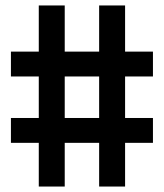

<svg xmlns="http://www.w3.org/2000/svg" viewBox="-20 -683 600 703"><path d="M540 -160H438V0H343V-160H217V0H122V-160H20V-251H122V-403H20V-494H122V-663H217V-494H343V-663H438V-494H540V-403H438V-251H540ZM343 -251V-403H217V-251Z"/></svg>

Font: TitilliumWeb-SemiBold
Style: SemiBold
Weight: 600
Version: Version 1.001;PS 57.000;hotconv 1.0.70;makeotf.lib2.5.55311